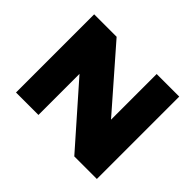

<svg xmlns="http://www.w3.org/2000/svg" viewBox="-147 -852 1054 1054"><g transform="rotate(-45 380.5 -325.0)"><path d="M61.4 0H701V-175.2H346.5L690.1 -475.2V-649.5H83.2V-475.2H402L61.4 -175.2Z"/></g></svg>

Font: Calandify
Style: Semi Bold
Weight: 700
Designer: Brittany Allen
Foundry: Brittany Allen
Version: Version 1.0; ttfautohint (v1.8.4.7-5d5b)